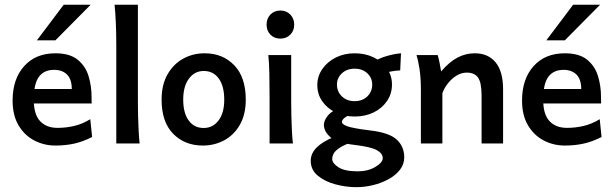

<svg xmlns="http://www.w3.org/2000/svg" viewBox="-20 -606 2596 811"><path d="M213.9 8.8Q166 8.8 124.8 -12.7Q83.5 -34.2 58.3 -76.7Q33.2 -119.1 33.2 -181.2Q33.2 -272 81.8 -326.4Q130.4 -380.9 213.9 -380.9Q274.9 -380.9 308.1 -353.8Q341.3 -326.7 354 -284.7Q366.7 -242.7 366.7 -198.7Q366.7 -193.4 366.9 -183.6Q367.2 -173.8 367.2 -168.9H88.9V-230H283.2Q283.2 -271 263.2 -291Q243.2 -311 208.5 -311Q166 -311 144.3 -281.5Q122.6 -252 122.6 -184.6Q122.6 -123 149.2 -94.5Q175.8 -65.9 223.1 -65.9Q258.8 -65.9 293.2 -74Q327.6 -82 361.3 -102.5L369.1 -27.3Q329.6 -7.3 293 0.7Q256.3 8.8 213.9 8.8ZM135.7 -435.5 249 -585.9H362.8L213.9 -435.5Z M471.2 0V-413.6Q471.2 -467.3 469.2 -510.7Q467.3 -554.2 463.9 -585.9H562.5V-173.8Q562.5 -150.4 563.2 -116.9Q564 -83.5 565.7 -51.8Q567.4 -20 569.8 0Z M836.9 8.8Q760.3 8.8 711.4 -41Q662.6 -90.8 662.6 -185.1Q662.6 -248 687.5 -291.7Q712.4 -335.4 753.7 -358.2Q794.9 -380.9 844.2 -380.9Q920.9 -380.9 969.5 -330.3Q1018.1 -279.8 1018.1 -185.1Q1018.1 -122.1 993.2 -78.9Q968.3 -35.6 927 -13.4Q885.7 8.8 836.9 8.8ZM840.3 -65.4Q878.9 -65.4 903.1 -97.2Q927.2 -128.9 927.2 -185.1Q927.2 -241.7 904.3 -273.9Q881.3 -306.2 840.3 -306.2Q802.2 -306.2 778.1 -273.9Q753.9 -241.7 753.9 -185.1Q753.9 -128.9 776.9 -97.2Q799.8 -65.4 840.3 -65.4Z M1118.7 0Q1118.7 0 1118.7 -19.8Q1118.7 -39.6 1118.7 -70.3Q1118.7 -101.1 1118.7 -134.3Q1118.7 -167.5 1118.7 -193.8Q1118.7 -247.6 1117.7 -296.1Q1116.7 -344.7 1113.3 -373.5H1210V-173.8Q1210 -150.4 1210.7 -116.9Q1211.4 -83.5 1213.1 -51.5Q1214.8 -19.5 1217.3 0ZM1164.1 -442.9Q1138.7 -442.9 1122.3 -459.5Q1106 -476.1 1106 -502Q1106 -527.8 1122.3 -544.7Q1138.7 -561.5 1164.1 -561.5Q1189.5 -561.5 1206.1 -544.7Q1222.7 -527.8 1222.7 -502Q1222.7 -476.1 1206.1 -459.5Q1189.5 -442.9 1164.1 -442.9Z M1485.4 184.6Q1440.9 184.6 1396.5 172.6Q1352.1 160.6 1322.3 136Q1292.5 111.3 1292.5 73.2Q1292.5 12.2 1390.6 -27.3Q1390.6 -27.3 1402.3 -25.6Q1414.1 -23.9 1429.7 -21.2Q1445.3 -18.6 1457.5 -14.9Q1469.7 -11.2 1470.7 -7.3Q1432.1 6.3 1413.6 19Q1395 31.7 1389.2 43.2Q1383.3 54.7 1383.3 65.9Q1383.3 83.5 1409.7 100.6Q1436 117.7 1490.7 117.7Q1534.2 117.7 1565.4 99.1Q1596.7 80.6 1596.7 62Q1596.7 42 1571.5 28.1Q1546.4 14.2 1476.6 5.9Q1402.3 -2.4 1375.2 -26.9Q1348.1 -51.3 1348.1 -78.6Q1348.1 -95.2 1362.3 -114.5Q1376.5 -133.8 1402.8 -144.5L1481.4 -127.9Q1449.7 -119.6 1437 -109.6Q1424.3 -99.6 1424.3 -90.8Q1424.3 -80.6 1448 -72.3Q1471.7 -64 1542 -55.2Q1624 -45.9 1655.8 -16.4Q1687.5 13.2 1687.5 58.6Q1687.5 87.9 1669.2 111.3Q1650.9 134.8 1620.8 151.1Q1590.8 167.5 1555.4 176Q1520 184.6 1485.4 184.6ZM1478 -113.8Q1433.6 -113.8 1397.9 -130.9Q1362.3 -147.9 1341.3 -178Q1320.3 -208 1320.3 -246.6Q1320.3 -283.7 1341.3 -314.2Q1362.3 -344.7 1397.9 -362.8Q1433.6 -380.9 1478 -380.9Q1522.9 -380.9 1558.6 -363.5Q1594.2 -346.2 1615 -316.4Q1635.7 -286.6 1635.7 -249Q1635.7 -210.4 1615 -179.7Q1594.2 -148.9 1558.6 -131.3Q1522.9 -113.8 1478 -113.8ZM1478 -178.7Q1510.7 -178.7 1531.5 -198.7Q1552.2 -218.8 1552.2 -249Q1552.2 -276.9 1531.5 -296.4Q1510.7 -315.9 1478 -315.9Q1445.3 -315.9 1424.3 -296.4Q1403.3 -276.9 1403.3 -249Q1403.3 -218.8 1424.3 -198.7Q1445.3 -178.7 1478 -178.7ZM1580.6 -288.6 1556.6 -344.2Q1581.1 -359.9 1614 -369.4Q1647 -378.9 1673.8 -380.9L1670.4 -308.6Q1650.4 -308.1 1628.2 -303.5Q1606 -298.8 1580.6 -288.6Z M1757.8 0Q1757.8 0 1757.8 -24.4Q1757.8 -48.8 1757.8 -85.7Q1757.8 -122.6 1757.8 -160.4Q1757.8 -198.2 1757.8 -225.1Q1757.8 -278.8 1751.7 -316.7Q1745.6 -354.5 1739.3 -373.5H1828.6Q1832.5 -362.3 1836.9 -339.6Q1841.3 -316.9 1843.3 -304.2Q1877.9 -344.7 1912.4 -362.8Q1946.8 -380.9 1985.4 -380.9Q2042 -380.9 2073.5 -342.5Q2105 -304.2 2105 -228.5Q2105 -210.4 2105 -181.9Q2105 -153.3 2105 -122.1Q2105 -90.8 2105 -63Q2105 -35.2 2105 -17.6Q2105 0 2105 0H2014.2Q2014.2 0 2014.2 -23.7Q2014.2 -47.4 2014.2 -81.8Q2014.2 -116.2 2014.2 -149.2Q2014.2 -182.1 2014.2 -201.2Q2014.2 -257.8 1999 -278.6Q1983.9 -299.3 1951.7 -299.3Q1928.7 -299.3 1908 -286.4Q1887.2 -273.4 1871.6 -253.4Q1856 -233.4 1848.6 -212.4V0Z M2365.7 8.8Q2317.9 8.8 2276.6 -12.7Q2235.4 -34.2 2210.2 -76.7Q2185.1 -119.1 2185.1 -181.2Q2185.1 -272 2233.6 -326.4Q2282.2 -380.9 2365.7 -380.9Q2426.8 -380.9 2460 -353.8Q2493.2 -326.7 2505.9 -284.7Q2518.6 -242.7 2518.6 -198.7Q2518.6 -193.4 2518.8 -183.6Q2519 -173.8 2519 -168.9H2240.7V-230H2435.1Q2435.1 -271 2415 -291Q2395 -311 2360.4 -311Q2317.9 -311 2296.1 -281.5Q2274.4 -252 2274.4 -184.6Q2274.4 -123 2301 -94.5Q2327.6 -65.9 2375 -65.9Q2410.6 -65.9 2445.1 -74Q2479.5 -82 2513.2 -102.5L2521 -27.3Q2481.4 -7.3 2444.8 0.7Q2408.2 8.8 2365.7 8.8ZM2287.6 -435.5 2400.9 -585.9H2514.6L2365.7 -435.5Z"/></svg>

Font: Harmattan SemiBold
Style: Regular
Weight: 600
Designer: George W. Nuss III and SIL International
Foundry: SIL International
Version: Version 4.000